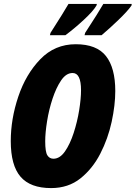

<svg xmlns="http://www.w3.org/2000/svg" viewBox="-20 -951 693 981"><path d="M241 10Q329 10 391 -39.5Q453 -89 492.5 -166Q532 -243 550.5 -328.5Q569 -414 569 -486Q569 -604 521.5 -664.5Q474 -725 367 -725Q260 -725 186 -648.5Q112 -572 73.5 -457.5Q35 -343 35 -230Q35 -106 85 -48Q135 10 241 10ZM253 -140Q233 -140 222 -157.5Q211 -175 211 -229Q211 -272 220.5 -331.5Q230 -391 248.5 -447Q267 -503 292.5 -540.5Q318 -578 351 -578Q394 -578 394 -490Q394 -447 384.5 -388Q375 -329 356.5 -272Q338 -215 312 -177.5Q286 -140 253 -140ZM235 -771H314Q360 -805 408.5 -850Q457 -895 473 -923L475 -931H330Q320 -913 296.5 -875.5Q273 -838 238 -783ZM412 -771H499Q537 -803 585 -849Q633 -895 652 -923L653 -931H508Q486 -892 415 -783Z"/></svg>

Font: Noto Sans Display Condensed Black
Style: Italic
Weight: 900
Width: 3
Italic angle: -192°
Designer: Monotype Design Team
Foundry: Monotype Imaging Inc.
Version: Version 1.900